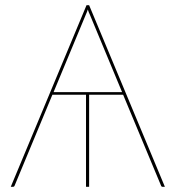

<svg xmlns="http://www.w3.org/2000/svg" viewBox="-20 -720 677 740"><path d="M615.5 0H606.5Q602 0 600.5 -5L454.5 -355H323.5V0H311.5V-355H182L36.5 -5Q35 0 29.5 0H21.5L313.5 -700H323.5ZM186.5 -365H450.5L326.5 -663Q324 -668.5 322 -673.2Q320 -678 318.5 -683.5Q316.5 -678 314.8 -673.2Q313 -668.5 310.5 -663Z"/></svg>

Font: Lato Hairline
Style: Regular
Weight: 100
Designer: Lukasz Dziedzic
Foundry: tyPoland Lukasz Dziedzic
Version: Version 2.007; 2014-02-27